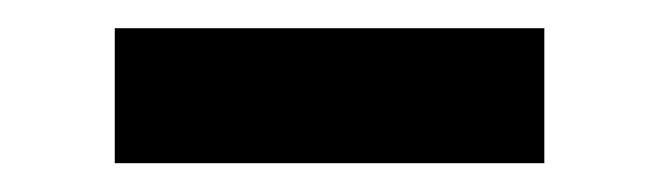

<svg xmlns="http://www.w3.org/2000/svg" viewBox="-20 -382 460 134"><path d="M359.9 -268.1H60.1V-362.3H359.9Z"/></svg>

Font: Vela Sans Bd
Style: Bold
Weight: 700
Designer: Principal design: Mikhail Sharanda - project Manrope.
Design modification: Ravid Balaliev
Foundry: Mikhail Sharanda
Version: Version 1.001